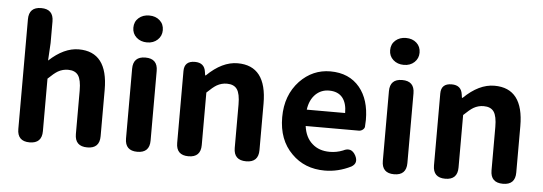

<svg xmlns="http://www.w3.org/2000/svg" viewBox="-51 -944 3140 1110"><g transform="rotate(5 1519.0 -388.5)"><path d="M148.4 0Q77.1 0 77.1 -71.3V-389.6V-708Q77.1 -779.3 148.4 -779.3Q219.7 -779.3 219.7 -708V-583L213.9 -480.5Q299.8 -560.5 385.7 -560.5Q554.7 -560.5 554.7 -340.8V-71.3Q554.7 0 483.4 0Q411.1 0 411.1 -71.3V-323.2Q411.1 -385.7 393.1 -411.6Q375 -437.5 334 -437.5Q302.7 -437.5 275.4 -421.9Q253.9 -409.2 219.7 -376V-71.3Q219.7 0 148.4 0Z M773.4 0Q702.1 0 702.1 -71.3V-475.6Q702.1 -546.9 773.4 -546.9Q844.7 -546.9 844.7 -475.6V-273.4V-71.3Q844.7 0 773.4 0ZM774.4 -634.8Q737.3 -634.8 712.9 -656.7Q688.5 -678.7 688.5 -712.9Q688.5 -748 712.9 -769.5Q737.3 -791 774.4 -791Q811.5 -791 835.4 -769.5Q859.4 -748 859.4 -712.9Q859.4 -679.7 835.4 -657.2Q811.5 -634.8 774.4 -634.8Z M1070.3 0Q999 0 999 -71.3V-273.4V-488.3Q999 -546.9 1060.5 -546.9Q1116.2 -546.9 1123 -494.1L1126 -474.6H1129.9Q1217.8 -560.5 1307.6 -560.5Q1476.6 -560.5 1476.6 -340.8V-71.3Q1476.6 0 1405.3 0Q1333 0 1333 -71.3V-323.2Q1333 -385.7 1314.9 -411.6Q1296.9 -437.5 1255.9 -437.5Q1224.6 -437.5 1197.3 -421.9Q1175.8 -409.2 1141.6 -376V-71.3Q1141.6 0 1070.3 0Z M1862.3 13.7Q1745.1 13.7 1669.9 -62.5Q1590.8 -140.6 1590.8 -272.5Q1590.8 -400.4 1668.9 -483.4Q1743.2 -560.5 1845.7 -560.5Q1955.1 -560.5 2016.6 -486.3Q2074.2 -416 2074.2 -298.8Q2074.2 -281.2 2072.3 -257.8Q2070.3 -248 2060.5 -240.7Q2050.8 -233.4 2038.1 -233.4H1898.4H1730.5Q1739.3 -167 1780.3 -131.8Q1819.3 -96.7 1881.8 -96.7Q1921.9 -96.7 1958 -111.3Q2004.9 -135.7 2030.3 -88.9Q2052.7 -45.9 2014.6 -23.4Q1940.4 13.7 1862.3 13.7ZM1728.5 -328.1H1839.8H1951.2Q1951.2 -385.7 1925.8 -417Q1899.4 -449.2 1847.7 -449.2Q1802.7 -449.2 1770.5 -418.9Q1736.3 -385.7 1728.5 -328.1Z M2263.7 0Q2192.4 0 2192.4 -71.3V-475.6Q2192.4 -546.9 2263.7 -546.9Q2335 -546.9 2335 -475.6V-273.4V-71.3Q2335 0 2263.7 0ZM2264.6 -634.8Q2227.5 -634.8 2203.1 -656.7Q2178.7 -678.7 2178.7 -712.9Q2178.7 -748 2203.1 -769.5Q2227.5 -791 2264.6 -791Q2301.8 -791 2325.7 -769.5Q2349.6 -748 2349.6 -712.9Q2349.6 -679.7 2325.7 -657.2Q2301.8 -634.8 2264.6 -634.8Z M2560.5 0Q2489.3 0 2489.3 -71.3V-273.4V-488.3Q2489.3 -546.9 2550.8 -546.9Q2606.4 -546.9 2613.3 -494.1L2616.2 -474.6H2620.1Q2708 -560.5 2797.9 -560.5Q2966.8 -560.5 2966.8 -340.8V-71.3Q2966.8 0 2895.5 0Q2823.2 0 2823.2 -71.3V-323.2Q2823.2 -385.7 2805.2 -411.6Q2787.1 -437.5 2746.1 -437.5Q2714.8 -437.5 2687.5 -421.9Q2666 -409.2 2631.8 -376V-71.3Q2631.8 0 2560.5 0Z"/></g></svg>

Font: Bpmf GenSen Rounded B
Style: B
Weight: 700
Foundry: But Ko
Version: Version 1.320